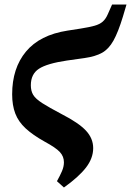

<svg xmlns="http://www.w3.org/2000/svg" viewBox="-20 -624 582 853"><path d="M178 5Q126 -24 94 -53.5Q62 -83 48 -119.5Q34 -156 34 -205Q34 -321 95.5 -395Q157 -469 280 -488L338 -497Q376 -503 399.5 -509.5Q423 -516 436.5 -528Q450 -540 459 -561L478 -604H542L526 -550Q505 -481 484 -443.5Q463 -406 433.5 -389.5Q404 -373 355 -366L277 -355Q189 -342 153 -318.5Q117 -295 117 -245Q117 -220 127.5 -202.5Q138 -185 167.5 -166Q197 -147 254 -117Q330 -78 362 -43.5Q394 -9 394 34Q394 79 362 120.5Q330 162 264 209L233 181Q247 156 255.5 136Q264 116 264 97Q264 71 246 51.5Q228 32 178 5Z"/></svg>

Font: Source Serif 4 SmText
Style: Bold Italic
Weight: 700
Italic angle: -12°
Designer: Frank Grießhammer
Foundry: Adobe
Version: Version 4.005;hotconv 1.1.0;makeotfexe 2.6.0